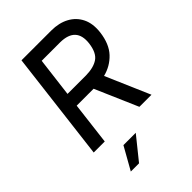

<svg xmlns="http://www.w3.org/2000/svg" viewBox="-270 -809 1156 1156"><g transform="rotate(-45 308.0 -230.5)"><path d="M143 -700H396Q462 -700 510 -674Q558 -648 581.5 -600Q605 -552 597 -484Q586 -396 540.5 -347.5Q495 -299 428 -282L550 0H447L329 -272H185L152 0H58ZM385 -612H227L196 -361H354Q419 -362 456.5 -387.5Q494 -413 503 -484Q518 -610 385 -612ZM216 95H321L205 239H135Z"/></g></svg>

Font: Haskoy Medium
Style: Italic
Weight: 500
Designer: Ertekin Erdin
Foundry: Ertekin Erdin
Version: Version 2.000; ttfautohint (v1.8.4.7-5d5b)